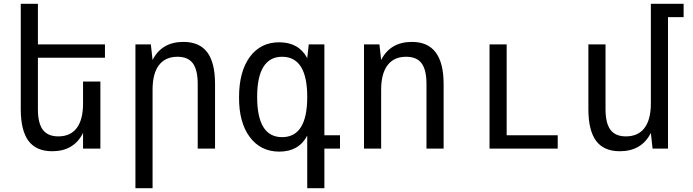

<svg xmlns="http://www.w3.org/2000/svg" viewBox="-20 -780 3640 1008"><path d="M254 14Q170 14 129.5 -40.5Q89 -95 89 -207V-760H179V-547H531V-477H179V-207Q179 -133 205 -98.5Q231 -64 286 -64Q350 -64 383 -108Q416 -152 416 -237V-352H507V0H416V-82Q368 14 254 14Z M691 -547H772L781 -465Q829 -560 943 -560Q1027 -560 1068 -505.5Q1109 -451 1109 -339V0H1018V-339Q1018 -413 992.5 -447.5Q967 -482 912 -482Q848 -482 814.5 -438Q781 -394 781 -309V208H691Z M1593 -68Q1549 16 1446 16Q1397 16 1358 -3.5Q1319 -23 1291 -61Q1234 -138 1235 -270Q1235 -404 1291.5 -481Q1348 -558 1446 -558Q1548 -558 1593 -475L1601 -547H1683V-70H1765V0H1683V208H1593ZM1461 -60Q1593 -60 1593 -271Q1593 -482 1461 -482Q1396 -482 1363 -429Q1330 -376 1330 -271Q1330 -60 1461 -60Z M1891 -547H1972L1981 -465Q2029 -560 2143 -560Q2309 -560 2309 -339V0H2219V-339Q2219 -413 2193.5 -447.5Q2168 -482 2112 -482Q2048 -482 2014.5 -437.5Q1981 -393 1981 -309V0H1891Z M2550 -547H2640V-70H2908V0H2550Z M3234 14Q3150 14 3109.5 -40.5Q3069 -95 3069 -207V-547H3159V-207Q3159 -133 3185 -98.5Q3211 -64 3266 -64Q3330 -64 3363.5 -108Q3397 -152 3397 -237V-760H3569V-690H3487V0H3406L3397 -82Q3348 14 3234 14Z"/></svg>

Font: PlemolJP35 Console
Style: Regular
Weight: 400
Version: v2.0.3; ttfautohint (v1.8.4.7-5d5b-dirty) -l 6 -r 45 -G 200 